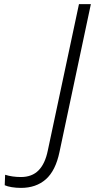

<svg xmlns="http://www.w3.org/2000/svg" viewBox="-20 -734 463 936"><path d="M82 182Q59 182 37.5 178.5Q16 175 3 169L5 118Q40 129 82 129Q136 129 168 96.5Q200 64 213 0L365 -714H423L270 7Q251 98 203.5 140Q156 182 82 182Z"/></svg>

Font: Noto Sans Light
Style: Italic
Weight: 300
Italic angle: -12°
Designer: Monotype Design Team
Foundry: Monotype Imaging Inc.
Version: Version 2.013; ttfautohint (v1.8.4.7-5d5b)